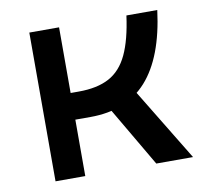

<svg xmlns="http://www.w3.org/2000/svg" viewBox="-64 -588 713 658"><g transform="rotate(-10 293.0 -259.0)"><path d="M151.4 -196.3V-289.1H210Q274.4 -289.1 315.9 -311.3Q357.4 -333.5 381.1 -383.8Q404.8 -434.1 416 -517.6H523.4Q502.9 -356 431.4 -276.1Q359.9 -196.3 234.4 -196.3ZM78.1 0V-517.6H181.6V0ZM428.7 0 281.2 -252 378.9 -292 556.6 0Z"/></g></svg>

Font: Cascadia Code
Style: Regular
Weight: 400
Designer: Aaron Bell
Foundry: Saja Typeworks
Version: Version 2404.023